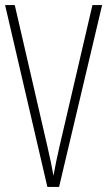

<svg xmlns="http://www.w3.org/2000/svg" viewBox="-20 -734 421 754"><path d="M381 -714H343L213 -156C204 -117 197 -83 190 -44C183 -83 176 -116 167 -155L38 -714H0L166 0H212Z"/></svg>

Font: Noto Sans Thai ExtCond ExtLt
Style: Regular
Weight: 200
Width: 2
Designer: Monotype Design Team
Foundry: Monotype Imaging Inc.
Version: Version 2.002